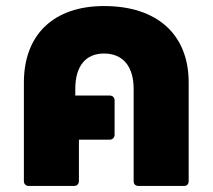

<svg xmlns="http://www.w3.org/2000/svg" viewBox="-20 -615 703 635"><path d="M225 0C234 0 241 -6 241 -16V-153H343C352 -153 359 -160 359 -169V-283C359 -293 352 -299 343 -299H229V-321C229 -396 263 -438 324 -438C386 -438 422 -396 422 -321V-16C422 -6 428 0 438 0H589C598 0 604 -6 604 -16V-342C604 -501 500 -595 324 -595C158 -595 59 -501 59 -342V-16C59 -6 66 0 75 0Z"/></svg>

Font: LINE Seed Sans TH ExtraBold
Style: Regular
Weight: 800
Designer: Dalton Maag Ltd | Thai characters by Cadson Demak Co.,Ltd.
Foundry: Dalton Maag Ltd
Version: Version 1.003